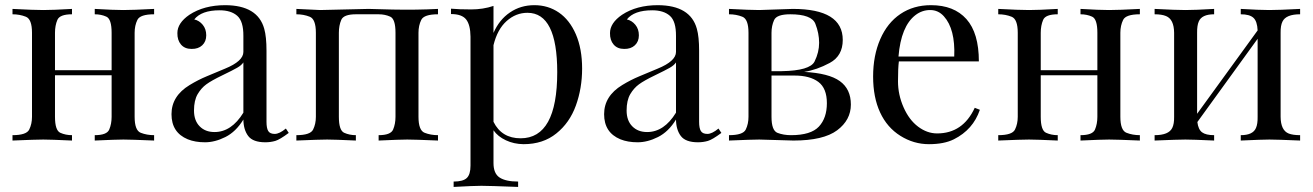

<svg xmlns="http://www.w3.org/2000/svg" viewBox="-20 -549 5127 750"><path d="M582 -514.2V-493.2Q527.3 -493.2 516.6 -471.2Q505.9 -449.2 505.9 -420.9V-92.8Q505.9 -39.6 529.8 -30.3Q553.7 -21 582 -21V0Q490.2 -3.9 461.9 -3.9Q433.6 -3.9 350.1 0V-21Q397.5 -21 406.7 -43Q416 -64.9 416 -92.8V-254.9H194.8V-92.8Q194.8 -39.6 215.6 -30.3Q236.3 -21 261.2 -21V0Q177.2 -3.9 148.9 -3.9Q120.6 -3.9 28.8 0V-21Q83.5 -21 94.2 -43Q105 -64.9 105 -92.8V-420.9Q105 -474.1 81.1 -483.6Q57.1 -493.2 28.8 -493.2V-514.2Q112.3 -509.8 149.4 -509.8Q186.5 -509.8 261.2 -514.2V-493.2Q213.4 -493.2 204.1 -471.2Q194.8 -449.2 194.8 -420.9V-274.9H416V-420.9Q416 -474.6 395.5 -483.9Q375 -493.2 350.1 -493.2V-514.2Q424.8 -509.8 461.7 -509.8Q498.5 -509.8 582 -514.2Z M737.8 -117.2Q737.8 -78.1 759.8 -55.7Q781.7 -33.2 817.9 -33.2Q884.3 -33.2 930.7 -108.9V-305.2Q923.3 -293.9 906.2 -284.2Q889.2 -274.4 847.7 -254.4Q806.2 -234.4 786.1 -219.7Q766.1 -205.1 752 -181.2Q737.8 -156.7 737.8 -117.2ZM1053.2 -25.9Q1071.3 -25.9 1096.7 -46.9L1107.9 -29.8Q1073.2 -3.9 1055.2 1.5Q1036.6 6.8 1016.6 6.8Q968.3 6.8 949.7 -17.6Q931.2 -42 930.7 -82Q901.4 -34.2 860.4 -13.7Q819.3 6.8 780.8 6.8Q742.2 6.8 713.4 -4.9Q649.9 -31.2 649.9 -103Q649.9 -173.8 720.7 -216.8Q754.4 -237.3 787.6 -251Q820.8 -264.6 858.9 -280.8Q930.7 -310.1 930.7 -346.2V-408.2Q931.2 -465.8 906.7 -487.3Q882.3 -508.8 837.9 -508.8Q767.1 -508.8 738.8 -473.1Q758.3 -468.8 772 -452.1Q785.6 -435.5 785.6 -411.1Q785.6 -386.7 770 -372.1Q754.4 -357.4 728 -357.9Q701.7 -357.9 687 -375Q672.4 -392.1 672.9 -419.9Q672.9 -459 719.7 -491.2Q776.9 -528.8 859.9 -528.8Q986.8 -528.3 1012.2 -436.5Q1021 -405.3 1021 -351.1V-73.2Q1021 -48.3 1027.8 -37.1Q1034.7 -25.9 1053.2 -25.9Z M1690.9 -493.2Q1636.2 -493.2 1625.5 -471.2Q1614.7 -449.2 1614.7 -420.9V-92.8Q1614.7 -39.6 1638.7 -30.3Q1662.6 -21 1690.9 -21V0Q1599.1 -3.9 1570.8 -3.9Q1542.5 -3.9 1459 0V-21Q1506.3 -21 1515.6 -43Q1524.9 -64.9 1524.9 -92.8V-420.9Q1524.9 -474.6 1504.4 -483.9Q1483.9 -493.2 1459 -493.2H1370.1Q1322.3 -493.2 1313 -471.2Q1303.7 -449.2 1303.7 -420.9V-92.8Q1303.7 -39.6 1324.5 -30.3Q1345.2 -21 1370.1 -21V0Q1286.1 -3.9 1257.8 -3.9Q1229.5 -3.9 1137.7 0V-21Q1192.4 -21 1203.1 -43Q1213.9 -64.9 1213.9 -92.8V-420.9Q1213.9 -474.1 1189.9 -483.6Q1166 -493.2 1137.7 -493.2V-514.2Q1221.2 -509.8 1230.5 -509.8L1419.9 -514.2L1513.7 -511.7Q1607.4 -509.8 1690.9 -514.2Z M2013.7 -8.8Q2156.7 -8.8 2156.7 -267.1Q2156.7 -499 2040.5 -499Q1995.1 -499 1959 -466.8Q1922.9 -434.6 1907.7 -372.6V-73.2Q1939.5 -8.8 2013.7 -8.8ZM1752 181.2V160.2Q1788.6 160.2 1803.2 146.5Q1817.9 132.8 1817.9 98.1V-405.8Q1817.4 -452.1 1800.8 -473.1Q1784.2 -494.1 1741.7 -494.1V-515.1Q1773.4 -512.2 1820.3 -512.2Q1867.2 -512.2 1907.7 -525.9V-420.4Q1930.2 -472.2 1972.2 -500.5Q2013.7 -528.8 2067.4 -528.8Q2121.1 -528.8 2163.1 -500Q2205.1 -471.2 2229.5 -415Q2253.9 -358.4 2253.9 -281.2Q2253.9 -204.1 2229.5 -136.7Q2205.1 -69.3 2153.3 -27.8Q2101.6 14.2 2024.9 14.2Q1987.3 13.7 1956.1 -1Q1924.8 -15.6 1907.7 -40V87.9Q1907.7 128.9 1931.6 144.5Q1955.6 160.2 2003.9 160.2V181.2Q1889.6 176.8 1860.4 176.8Q1831.1 176.8 1752 181.2Z M2427.7 -117.2Q2427.7 -78.1 2449.7 -55.7Q2471.7 -33.2 2507.8 -33.2Q2574.2 -33.2 2620.6 -108.9V-305.2Q2613.3 -293.9 2596.2 -284.2Q2579.1 -274.4 2537.6 -254.4Q2496.1 -234.4 2476.1 -219.7Q2456.1 -205.1 2441.9 -181.2Q2427.7 -156.7 2427.7 -117.2ZM2743.2 -25.9Q2761.2 -25.9 2786.6 -46.9L2797.9 -29.8Q2763.2 -3.9 2745.1 1.5Q2726.6 6.8 2706.5 6.8Q2658.2 6.8 2639.6 -17.6Q2621.1 -42 2620.6 -82Q2591.3 -34.2 2550.3 -13.7Q2509.3 6.8 2470.7 6.8Q2432.1 6.8 2403.3 -4.9Q2339.8 -31.2 2339.8 -103Q2339.8 -173.8 2410.6 -216.8Q2444.3 -237.3 2477.5 -251Q2510.7 -264.6 2548.8 -280.8Q2620.6 -310.1 2620.6 -346.2V-408.2Q2621.1 -465.8 2596.7 -487.3Q2572.3 -508.8 2527.8 -508.8Q2457 -508.8 2428.7 -473.1Q2448.2 -468.8 2461.9 -452.1Q2475.6 -435.5 2475.6 -411.1Q2475.6 -386.7 2460 -372.1Q2444.3 -357.4 2418 -357.9Q2391.6 -357.9 2377 -375Q2362.3 -392.1 2362.8 -419.9Q2362.8 -459 2409.7 -491.2Q2466.8 -528.8 2549.8 -528.8Q2676.8 -528.3 2702.1 -436.5Q2710.9 -405.3 2710.9 -351.1V-73.2Q2710.9 -48.3 2717.8 -37.1Q2724.6 -25.9 2743.2 -25.9Z M3069.8 -21Q3147.5 -21 3178.7 -54.4Q3210 -87.9 3210 -146Q3210 -204.1 3176.8 -229Q3143.6 -253.9 3084 -253.9H2993.7V-92.8Q2993.7 -39.1 3017.1 -30Q3040.5 -21 3069.8 -21ZM3066.9 -493.2Q3014.2 -493.2 3003.9 -470.7Q2993.7 -448.2 2993.7 -420.9V-271H3033.7Q3144 -272.9 3161.9 -308.8Q3179.7 -344.7 3179.7 -381.8Q3179.7 -418.9 3165 -456.1Q3150.4 -493.2 3066.9 -493.2ZM3272 -393.1Q3272 -330.6 3221.2 -303.2Q3170.4 -275.9 3121.1 -268.1Q3217.3 -263.2 3260.5 -232.2Q3303.7 -201.2 3303.7 -140.6Q3303.7 -80.1 3250 -40Q3196.3 0 3079.6 0L2945.8 -3.9Q2919.4 -3.9 2827.6 0V-21Q2882.3 -21 2893.1 -43Q2903.8 -64.9 2903.8 -92.8V-420.9Q2903.8 -474.1 2879.9 -483.6Q2856 -493.2 2827.6 -493.2V-514.2Q2911.1 -509.8 2945.8 -509.8L3076.7 -514.2Q3272 -514.2 3272 -393.1Z M3556.2 -490.2Q3499.5 -446.8 3489.7 -328.1H3707.5Q3711.9 -435.5 3667 -485.4Q3645 -509.8 3613.5 -509.8Q3582 -509.8 3556.2 -490.2ZM3616.7 -528.8Q3706.5 -528.8 3755.1 -474.4Q3803.7 -419.9 3803.7 -309.1H3491.2Q3487.8 -283.2 3487.8 -231.2Q3487.8 -179.2 3509.5 -129.9Q3531.2 -80.6 3566.4 -54.2Q3601.6 -27.8 3640.6 -27.8Q3741.2 -27.8 3787.6 -127.9L3807.6 -120.1Q3781.2 -42.5 3706.1 -4.9Q3668 14.2 3608.6 14.2Q3549.3 14.2 3497.3 -18.3Q3445.3 -50.8 3418 -109.6Q3390.6 -168.5 3390.6 -250.2Q3390.6 -332 3418.5 -396Q3446.3 -460 3497.3 -494.4Q3548.3 -528.8 3616.7 -528.8Z M4432.6 -514.2V-493.2Q4377.9 -493.2 4367.2 -471.2Q4356.4 -449.2 4356.4 -420.9V-92.8Q4356.4 -39.6 4380.4 -30.3Q4404.3 -21 4432.6 -21V0Q4340.8 -3.9 4312.5 -3.9Q4284.2 -3.9 4200.7 0V-21Q4248 -21 4257.3 -43Q4266.6 -64.9 4266.6 -92.8V-254.9H4045.4V-92.8Q4045.4 -39.6 4066.2 -30.3Q4086.9 -21 4111.8 -21V0Q4027.8 -3.9 3999.5 -3.9Q3971.2 -3.9 3879.4 0V-21Q3934.1 -21 3944.8 -43Q3955.6 -64.9 3955.6 -92.8V-420.9Q3955.6 -474.1 3931.6 -483.6Q3907.7 -493.2 3879.4 -493.2V-514.2Q3962.9 -509.8 4000 -509.8Q4037.1 -509.8 4111.8 -514.2V-493.2Q4064 -493.2 4054.7 -471.2Q4045.4 -449.2 4045.4 -420.9V-274.9H4266.6V-420.9Q4266.6 -474.6 4246.1 -483.9Q4225.6 -493.2 4200.7 -493.2V-514.2Q4275.4 -509.8 4312.3 -509.8Q4349.1 -509.8 4432.6 -514.2Z M5058.6 -514.2V-493.2Q5003.4 -493.2 4989.7 -464.8Q4981.9 -449.2 4982.4 -420.9V-92.8Q4982.9 -39.6 5014.2 -27.3Q5030.8 -21 5058.6 -21V0Q4966.8 -3.9 4938.7 -3.9Q4910.6 -3.9 4826.7 0V-21Q4874.5 -21 4886.2 -49.3Q4893.1 -64.9 4892.6 -92.8V-397.5L4657.2 -72.3Q4660.6 -43.5 4675.5 -32.2Q4690.4 -21 4722.7 -21V0Q4638.7 -3.9 4610.4 -3.9Q4582 -3.9 4490.2 0V-21Q4545.4 -21 4559.1 -49.3Q4566.9 -64.9 4566.4 -92.8V-420.9Q4565.9 -473.6 4534.7 -486.3Q4518.1 -493.2 4490.2 -493.2V-514.2Q4573.7 -509.8 4610.8 -509.8Q4647.9 -509.8 4722.7 -514.2V-493.2Q4674.3 -493.2 4662.6 -464.8Q4655.8 -449.2 4656.2 -420.9V-104.5L4892.6 -430.2Q4891.1 -465.8 4876.2 -479.5Q4861.3 -493.2 4826.7 -493.2V-514.2Q4901.4 -509.8 4938.2 -509.8Q4975.1 -509.8 5058.6 -514.2Z"/></svg>

Font: PlayfairDisplay-Regular
Style: Regular
Weight: 400
Designer: Claus Eggers Sørensen
Foundry: Claus Eggers Sørensen
Version: Version 1.002;PS 001.002;hotconv 1.0.70;makeotf.lib2.5.58329